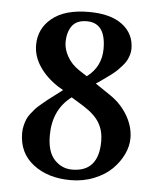

<svg xmlns="http://www.w3.org/2000/svg" viewBox="-48 -652 586 705"><g transform="rotate(5 245.0 -299.5)"><path d="M247.1 -575.2Q209.5 -575.2 192.6 -552Q175.8 -528.8 175.8 -491.2Q175.8 -466.3 190.9 -439.2Q206.1 -412.1 234.9 -393.1L264.2 -374Q316.9 -413.6 316.9 -480Q316.9 -575.2 247.1 -575.2ZM418.9 -488.8Q418.9 -477.1 415.3 -465.3Q411.6 -453.6 406.7 -444.6Q401.9 -435.5 392.1 -424.6Q382.3 -413.6 375.7 -407Q369.1 -400.4 356 -390.1Q342.8 -379.9 336.9 -376L316.9 -361.8L299.8 -350.1L358.9 -310.1Q397 -283.7 420.4 -243.7Q443.8 -203.6 443.8 -161.1Q443.8 -131.8 429.7 -101.8Q415.5 -71.8 389.9 -46.4Q364.3 -21 324.2 -4.9Q284.2 11.2 237.8 11.2Q154.8 11.2 100.3 -30.5Q45.9 -72.3 45.9 -146Q45.9 -160.2 49.1 -173.1Q52.2 -186 56.4 -196.3Q60.5 -206.5 69.6 -218.3Q78.6 -230 85.4 -237.5Q92.3 -245.1 106.4 -256.8L128.9 -275.4L155.3 -295.4L182.1 -315.9L164.1 -326.2Q119.1 -355.5 94 -393.1Q68.8 -430.7 68.8 -472.2Q68.8 -532.7 116 -571.3Q163.1 -609.9 252 -609.9Q332 -609.9 375.5 -576.9Q418.9 -543.9 418.9 -488.8ZM240.2 -27.8Q337.9 -27.8 337.9 -141.1Q337.9 -178.7 321 -207.8Q304.2 -236.8 261.2 -264.2L215.8 -292Q147.9 -240.7 147.9 -146Q147.9 -85.4 175 -56.6Q202.1 -27.8 240.2 -27.8Z"/></g></svg>

Font: Linux Libertine G
Style: Semibold
Weight: 600
Designer: Philipp H. Poll
Foundry: Philipp H. Poll
Version: Version 5.1.1